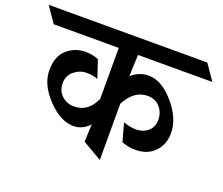

<svg xmlns="http://www.w3.org/2000/svg" viewBox="-192 -842 1173 1010"><g transform="rotate(20 394.0 -337.5)"><path d="M260 -120Q187 -120 114 -196.5Q41 -273 41 -352.5Q41 -432 85 -470.5Q129 -509 188 -509Q227 -509 261 -495L294 -396Q268 -407 230.5 -407Q193 -407 161.5 -381.5Q130 -356 130 -313.5Q130 -271 158.5 -244.5Q187 -218 228 -218Q306 -218 344 -302V-588H-20L-80 -675H808L868 -588H452Q450 -558 447 -467Q489 -505 543 -505Q616 -505 686 -423.5Q756 -342 756 -260Q756 -197 716 -155.5Q676 -114 610 -114Q569 -114 532 -128L504 -230Q540 -216 577 -216Q614 -216 641.5 -239Q669 -262 669 -303Q669 -344 643.5 -373.5Q618 -403 574 -403Q498 -403 452 -315V0L344 -63L348 -161Q309 -120 260 -120Z"/></g></svg>

Font: Halant SemiBold
Style: Regular
Weight: 600
Designer: Hitesh Malaviya (Devanagari), Satya Rajpurohit (Latin)
Foundry: Indian Type Foundry
Version: Version 1.101;PS 1.0;hotconv 1.0.78;makeotf.lib2.5.61930; tt